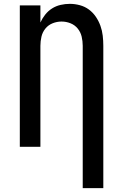

<svg xmlns="http://www.w3.org/2000/svg" viewBox="-20 -763 640 998"><path d="M410 215V-525Q410 -549 404.5 -572.5Q399 -596 384 -614.5Q369 -633 346.5 -642Q324 -651 300 -651Q276 -651 253.5 -642Q231 -633 216 -614.5Q201 -596 195.5 -572.5Q190 -549 190 -525V0H83V-735H190V-646Q200 -668 215 -687Q230 -706 250.5 -719Q271 -732 295 -737.5Q319 -743 343 -743Q369 -743 395 -736Q421 -729 442 -713.5Q463 -698 478 -676Q493 -654 502 -629Q511 -604 514 -577.5Q517 -551 517 -525V215Z"/></svg>

Font: Iosevka Aile Semibold
Style: Regular
Weight: 600
Designer: Belleve Invis
Foundry: Belleve Invis
Version: Version 31.1.0; ttfautohint (v1.8.4)